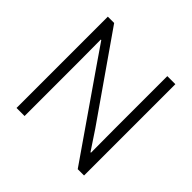

<svg xmlns="http://www.w3.org/2000/svg" viewBox="-178 -895 1070 1070"><g transform="rotate(45 356.5 -360.0)"><path d="M90.8 -719.7H140.6L481.4 -230.5L556.6 -117.2H560.5L559.6 -303.7V-719.7H623V0H573.2L234.4 -489.3L157.2 -601.6H153.3L154.3 -420.9V0H90.8Z"/></g></svg>

Font: Reddit Sans Fudge Light
Style: Regular
Weight: 300
Designer: Stephen Hutchings
Foundry: Reddit
Version: Version 1.013